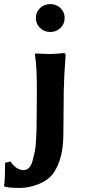

<svg xmlns="http://www.w3.org/2000/svg" viewBox="-55 -696 425 948"><path d="M142.6 -558.1Q122.1 -578.1 122.1 -607.2Q122.1 -636.2 142.6 -656Q163.1 -675.8 193.1 -675.8Q223.1 -675.8 243.7 -656Q264.2 -636.2 264.2 -607.2Q264.2 -578.1 243.7 -558.1Q223.1 -538.1 193.1 -538.1Q163.1 -538.1 142.6 -558.1ZM127 -234.9Q127.9 -368.7 117.2 -428.2L120.1 -432.1Q125 -432.1 150.4 -430.7Q175.8 -429.2 190.9 -429.2Q215.8 -429.2 259.8 -434.1Q268.6 -434.1 269 -423.8Q261.2 -322.8 259.8 -246.1L257.8 -28.8Q256.8 90.3 209 158.2Q185.1 192.4 137.5 212.2Q89.8 231.9 43.9 231.9Q-20 231.9 -34.2 224.1L-35.2 221.2Q-30.3 203.1 -29.8 107.9L-2.9 101.1Q5.9 117.2 23.9 130.6Q42 144 61 144Q76.2 144 87.6 133.1Q99.1 122.1 105.5 99.1Q111.8 76.2 116.5 54.2Q121.1 32.2 123 -2.9Q125 -38.1 125.5 -59.6Q126 -81.1 126 -116.2Z"/></svg>

Font: Linux Biolinum O
Style: Bold
Weight: 700
Designer: Philipp H. Poll
Foundry: Philipp H. Poll
Version: Version 1.3.2